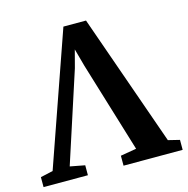

<svg xmlns="http://www.w3.org/2000/svg" viewBox="-133 -855 939 960"><g transform="rotate(-15 336.0 -375.0)"><path d="M-24.5 0V-51.5L40 -66L279 -749.5H396L636.5 -66L695.5 -51.5V0H389.5V-51.5L472 -65.5L329.5 -533.5L304.5 -624.5L280.5 -533.5L128.5 -66L205 -51.5V0Z"/></g></svg>

Font: Merriweather 48pt
Style: Bold
Weight: 700
Version: Version 2.100